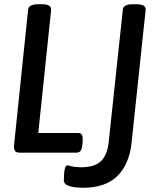

<svg xmlns="http://www.w3.org/2000/svg" viewBox="-20 -722 758 908"><path d="M222 -677 161 -93H351Q371 -93 371 -65Q371 -35 365.5 -17.5Q360 0 342 0H75Q58 0 52 -7Q46 -14 46 -31L113 -677Q116 -702 162 -702H178Q222 -702 222 -677ZM669 -677 602 -45Q591 55 535 110.5Q479 166 372 166Q334 166 308 158Q282 150 282 131Q282 60 299 60Q303 60 319 64.5Q335 69 364 69Q426 69 456.5 41Q487 13 494 -50L561 -677Q563 -702 609 -702H625Q669 -702 669 -677Z"/></svg>

Font: Asap-MediumItalic
Style: Italic
Weight: 500
Italic angle: -6°
Designer: Pablo Cosgaya
Foundry: Omnibus-Type
Version: Version 2.000; ttfautohint (v1.8)